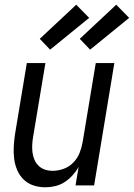

<svg xmlns="http://www.w3.org/2000/svg" viewBox="-20 -788 569 816"><path d="M173 8Q146 8 122 0Q98 -8 80.5 -25Q63 -42 53 -65.5Q43 -89 40 -114.5Q37 -140 38.5 -166.5Q40 -193 44 -219L94 -520H173L121 -208Q118 -191 117 -174Q116 -157 118 -140.5Q120 -124 126.5 -109Q133 -94 144.5 -83Q156 -72 171.5 -67Q187 -62 204 -62Q227 -62 250.5 -70.5Q274 -79 291.5 -97Q309 -115 318 -137.5Q327 -160 331 -183L387 -520H466L380 0H301L314 -78Q303 -59 288 -42.5Q273 -26 254.5 -14Q236 -2 214.5 3Q193 8 173 8ZM363 -577 319 -623 474 -768 529 -712ZM193 -577 149 -623 304 -768 359 -712Z"/></svg>

Font: Iosevka Custom
Style: Italic
Weight: 400
Italic angle: -9°
Monospace: yes
Designer: Belleve Invis
Foundry: Belleve Invis
Version: Version 30.3.3; ttfautohint (v1.8.3)